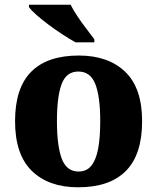

<svg xmlns="http://www.w3.org/2000/svg" viewBox="-20 -786 668 816"><path d="M312 10Q187 10 115.5 -59.5Q44 -129 44 -271Q44 -412 112.5 -481Q181 -550 315 -550Q440 -550 512 -481Q584 -412 584 -271Q584 -129 515 -59.5Q446 10 312 10ZM314 -57Q348 -57 368 -81.5Q388 -106 397 -153.5Q406 -201 406 -271Q406 -376 385 -429Q364 -482 313 -482Q262 -482 242 -429Q222 -376 222 -271Q222 -166 242.5 -111.5Q263 -57 314 -57ZM301 -606Q276 -620 246 -639.5Q216 -659 186.5 -681Q157 -703 134.5 -723Q112 -743 103 -756V-766H280Q291 -744 309 -717Q327 -690 347 -664Q367 -638 381 -619V-606Z"/></svg>

Font: Noto Serif Kannada ExtraBold
Style: Regular
Weight: 800
Version: Version 2.003